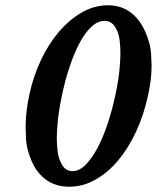

<svg xmlns="http://www.w3.org/2000/svg" viewBox="-20 -692 594 727"><path d="M242 15Q191 15 155 -11Q119 -37 99.5 -83Q80 -129 78.5 -165.5Q77 -202 77 -211Q77 -267 91 -333Q106 -403 135 -464.5Q164 -526 203.5 -572Q243 -618 290 -645Q337 -672 388 -672Q439 -672 474.5 -645Q510 -618 530 -572Q550 -526 552 -490Q554 -454 554 -444Q554 -391 541 -333Q525 -257 495 -193Q465 -129 426 -83Q387 -37 340 -11Q293 15 242 15ZM255 -44Q280 -44 304 -68Q328 -92 349 -131.5Q370 -171 387.5 -223.5Q405 -276 417 -333Q429 -390 432.5 -428.5Q436 -467 436 -491Q436 -511 433 -539.5Q430 -568 415.5 -590.5Q401 -613 376 -613Q350 -613 326 -590.5Q302 -568 281.5 -529.5Q261 -491 244 -440.5Q227 -390 215 -333Q203 -276 199 -235Q195 -194 195 -169Q195 -149 198 -120.5Q201 -92 215 -68Q229 -44 255 -44Z"/></svg>

Font: New Athena Unicode
Style: Bold Italic
Weight: 700
Designer: J. Rusten 1997; rev. by R. Hancock 2001, 2002, rev. by D. Mastronarde 2002-2021
Foundry: Society for Classical Studies (formerly American Philological Association)
Version: Version 5.008